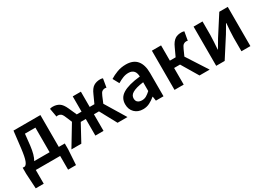

<svg xmlns="http://www.w3.org/2000/svg" viewBox="-3 -1207 2891 2082"><g transform="rotate(-30 1443.0 -165.5)"><path d="M126 0V172H26L15 -17V-92H43Q52 -97 60.5 -107Q69 -117 77 -138Q85 -159 92 -194Q99 -229 106 -285L130 -491H467V-92H542V-17L530 172H431V0ZM206 -260Q199 -202 187.5 -161Q176 -120 159 -92H352V-400H221Z M572 0 727 -257 694 -335Q679 -372 662.5 -382.5Q646 -393 628 -393Q619 -393 610 -390L591 -497Q606 -503 626 -503Q673 -503 707 -481.5Q741 -460 768 -399L812 -300H872V-491H974V-300H1033L1078 -399Q1104 -460 1138.5 -481.5Q1173 -503 1220 -503Q1239 -503 1254 -497L1236 -390Q1227 -393 1218 -393Q1199 -393 1183 -382.5Q1167 -372 1152 -335L1119 -256L1274 0H1150L1037 -208H974V0H872V-208H809L696 0Z M1466 12Q1401 12 1361 -27.5Q1321 -67 1321 -132Q1321 -171 1337.5 -201.5Q1354 -232 1389.5 -254Q1425 -276 1479.5 -291Q1534 -306 1610 -314Q1609 -333 1604.5 -350.5Q1600 -368 1589.5 -381.5Q1579 -395 1562 -402.5Q1545 -410 1520 -410Q1484 -410 1449.5 -396Q1415 -382 1382 -362L1340 -439Q1381 -465 1432 -484Q1483 -503 1542 -503Q1634 -503 1679.5 -448.5Q1725 -394 1725 -291V0H1630L1622 -54H1618Q1585 -26 1547.5 -7Q1510 12 1466 12ZM1503 -78Q1533 -78 1557.5 -92Q1582 -106 1610 -132V-242Q1560 -236 1526 -226Q1492 -216 1471 -203.5Q1450 -191 1441 -175Q1432 -159 1432 -141Q1432 -108 1452 -93Q1472 -78 1503 -78Z M1863 0V-491H1978V-300H2050L2096 -399Q2110 -431 2125.5 -451Q2141 -471 2158 -482.5Q2175 -494 2195 -498.5Q2215 -503 2238 -503Q2258 -503 2273 -497L2254 -390Q2245 -393 2236 -393Q2218 -393 2202 -382.5Q2186 -372 2170 -335L2136 -259L2303 0H2176L2052 -208H1978V0Z M2385 0V-491H2497V-322Q2497 -284 2493.5 -237.5Q2490 -191 2487 -144H2490Q2503 -167 2521 -196.5Q2539 -226 2551 -248L2707 -491H2813V0H2701V-169Q2701 -207 2704.5 -253.5Q2708 -300 2712 -347H2708Q2695 -324 2677.5 -294.5Q2660 -265 2647 -243L2491 0Z"/></g></svg>

Font: Processing Sans Pro Semibold
Style: Regular
Weight: 600
Designer: Paul D. Hunt
Foundry: Adobe Systems Incorporated
Version: Version 2.020;PS 2.000;hotconv 1.0.86;makeotf.lib2.5.63406